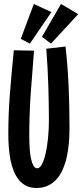

<svg xmlns="http://www.w3.org/2000/svg" viewBox="-20 -942 415 970"><path d="M311 -707Q322.3 -607.4 326.7 -505.6Q331.1 -403.8 331.1 -293Q331.1 -255.4 327.9 -218.5Q324.7 -181.6 317.1 -148.2Q309.6 -114.7 297.1 -86.2Q284.7 -57.6 266.1 -36.9Q247.6 -16.1 222.2 -4.2Q196.8 7.8 164.1 7.8Q134.8 7.8 112.8 -3.2Q90.8 -14.2 75.2 -33.4Q59.6 -52.7 49.1 -78.9Q38.6 -105 32.7 -135.5Q26.9 -166 24.4 -199.2Q22 -232.4 22 -266.1Q22 -367.7 30.3 -471.9Q38.6 -576.2 49.8 -688L151.9 -686Q143.1 -581.1 135.5 -474.1Q127.9 -367.2 127.9 -253.9Q127.9 -221.2 129.9 -191.9Q131.8 -162.6 136.7 -140.4Q141.6 -118.2 149.2 -105Q156.7 -91.8 168 -91.8Q181.2 -91.8 192.1 -112.5Q203.1 -133.3 210.7 -167.2Q218.3 -201.2 222.7 -244.6Q227.1 -288.1 227.1 -333Q227.1 -376 226.3 -419.4Q225.6 -462.9 224.1 -507.6Q222.7 -552.2 220.2 -598.9Q217.8 -645.5 213.9 -695.8ZM150.9 -921.9 239.7 -880.9 130.9 -721.7 85 -745.6ZM288.1 -921.9 375 -870.6 237.8 -721.7 191.9 -755.9Z"/></svg>

Font: Mouse Memoirs
Style: Regular
Weight: 400
Version: Version 1.000